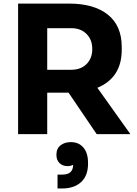

<svg xmlns="http://www.w3.org/2000/svg" viewBox="-20 -756 770 1082"><path d="M246.1 0H82V-735.8H369.1Q509.3 -735.8 587.6 -673.6Q666 -611.3 666 -491.2V-475.1Q666 -318.4 528.8 -261.2L714.8 0H524.9L366.2 -233.9H246.1ZM381.8 -597.2H246.1V-362.8H381.8Q435.1 -362.8 467.5 -394.8Q500 -426.8 500 -480Q500 -532.2 467.5 -564.7Q435.1 -597.2 381.8 -597.2ZM329.1 306.2H304.2V228H331.1Q392.1 228 392.1 172.9Q377.4 180.2 360.8 180.2Q333 180.2 315.4 163.1Q297.9 146 297.9 116.2Q297.9 81.1 321 63Q344.2 44.9 378.9 44.9Q424.3 44.9 450.2 75.7Q476.1 106.4 476.1 161.1V167Q476.1 234.4 436.8 270.3Q397.5 306.2 329.1 306.2Z"/></svg>

Font: Sora
Style: Bold
Weight: 700
Designer: Jonathan Barnbrook, Julián Moncada
Foundry: Barnbrook Fonts
Version: Version 2.000